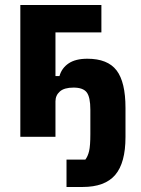

<svg xmlns="http://www.w3.org/2000/svg" viewBox="-20 -545 561 765"><path d="M245 200V91H320Q330 78 335 57Q340 36 340 -11V-108Q340 -158 325.5 -177Q311 -196 273 -196Q236 -196 218.5 -180.5Q201 -165 201 -141V0H61V-525H384V-416H201V-242H217Q226 -274 253.5 -292.5Q281 -311 328 -311Q409 -311 444.5 -264.5Q480 -218 480 -115V1Q480 104 439 152Q398 200 309 200Z"/></svg>

Font: IBM Plex Sans Condensed
Style: Bold
Weight: 700
Width: 3
Designer: Mike Abbink, Paul van der Laan, Pieter van Rosmalen
Foundry: Bold Monday
Version: Version 3.201